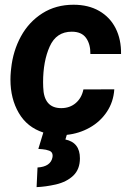

<svg xmlns="http://www.w3.org/2000/svg" viewBox="-20 -558 546 807"><path d="M359.9 -331.1Q360.4 -372.6 341.6 -398.7Q322.8 -424.8 281.7 -424.8Q216.8 -424.8 189 -362.8Q161.1 -300.8 161.1 -211.9L161.6 -191.9Q164.1 -103.5 237.3 -103.5Q273.4 -103.5 298.3 -124.8Q323.2 -146 330.6 -182.1L460.4 -182.6Q457 -129.9 429.2 -88.1Q401.4 -46.4 356.9 -21.5Q312.5 3.4 260.7 8.8L254.9 28.3Q315.9 41 315.9 107.4Q315.9 153.3 288.3 179.9Q260.7 206.5 214.8 217.3Q170.9 227.1 133.8 228.5L137.7 146Q193.4 142.6 200.7 102.5Q201.2 100.1 201.2 96.2Q201.2 80.6 187 75.4Q172.9 70.3 158.9 69.3Q145 68.4 141.1 67.9L162.1 -1Q94.2 -22.9 59.1 -83Q23.9 -143.1 23.9 -223.6Q23.9 -239.7 25.4 -256.3L26.9 -270.5Q34.7 -344.2 68.1 -405.3Q101.6 -466.3 158.2 -502.2Q214.8 -538.1 289.1 -538.1Q351.6 -538.1 397 -512Q442.4 -485.8 466.1 -439Q489.7 -392.1 488.8 -331.1Z"/></svg>

Font: Mardoto
Style: Bold Italic
Weight: 700
Italic angle: -12°
Designer: Christian Robertson, Vahan Hovhannisyan
Foundry: Google
Version: Version 1.000